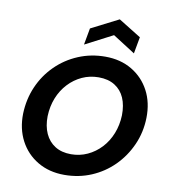

<svg xmlns="http://www.w3.org/2000/svg" viewBox="-100 -1027 999 1125"><g transform="rotate(10 399.5 -465.0)"><path d="M358 12Q268 12 199.5 -28.5Q131 -69 94 -139.5Q57 -210 59 -300Q62 -387 94.5 -461.5Q127 -536 184 -592.5Q241 -649 316 -680.5Q391 -712 476 -712Q567 -712 635 -671.5Q703 -631 740 -561Q777 -491 775 -400Q773 -314 739.5 -239Q706 -164 649.5 -107.5Q593 -51 518.5 -19.5Q444 12 358 12ZM376 -114Q428 -114 473.5 -135Q519 -156 554 -193.5Q589 -231 609 -281.5Q629 -332 631 -390Q632 -450 613 -493.5Q594 -537 555 -561.5Q516 -586 459 -586Q406 -586 360.5 -565Q315 -544 280 -506.5Q245 -469 225 -419Q205 -369 203 -310Q202 -251 222 -207Q242 -163 281 -138.5Q320 -114 376 -114ZM340 -760 358 -859 521 -942 655 -859 637 -760 504 -845Z"/></g></svg>

Font: DM Sans 18pt ExtraBold
Style: Italic
Weight: 800
Italic angle: -10°
Designer: Colophon Foundry, Jonny Pinhorn
Foundry: Colophon Foundry
Version: Version 4.004;gftools[0.9.30]